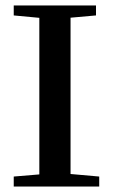

<svg xmlns="http://www.w3.org/2000/svg" viewBox="-20 -683 414 703"><path d="M30.3 0V-36.6L124 -44.4V-617.7L30.3 -626.5V-663.1H331.5V-626.5L238.3 -618.2V-45.9L343.3 -36.6V0Z"/></svg>

Font: Elstob 8pt Medium
Style: Regular
Weight: 500
Designer: Peter S. Baker
Version: Version 1.015